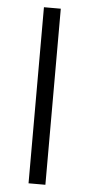

<svg xmlns="http://www.w3.org/2000/svg" viewBox="-53 -774 376 806"><g transform="rotate(5 134.5 -371.0)"><path d="M99 -742H170V0H99Z"/></g></svg>

Font: CMG Sans
Style: Regular
Weight: 400
Designer: Julieta Ulanovsky
Foundry: Julieta Ulanovsky
Version: Version 7.200